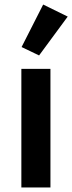

<svg xmlns="http://www.w3.org/2000/svg" viewBox="-20 -825 318 845"><path d="M74 0V-522H202V0ZM152 -581 75 -618 170 -805 278 -752Z"/></svg>

Font: IBM Plex Sans Thai SmBld
Style: Regular
Weight: 600
Designer: Mike Abbink, Paul van der Laan, Pieter van Rosmalen, Ben Mitchell, Mark Frömberg
Foundry: Bold Monday
Version: Version 1.2